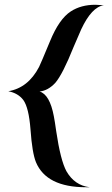

<svg xmlns="http://www.w3.org/2000/svg" viewBox="-20 -640 471 806"><path d="M416 -618Q365 -611 321 -517Q310 -493 289 -443Q243 -328 212 -292Q181 -259 146 -256Q189 -243 206 -152Q210 -132 216 -89Q234 33 259 79Q293 138 356 146H341Q175 146 131 41Q115 2 108 -97Q101 -188 78 -220Q56 -249 15 -257Q98 -271 144 -359Q151 -373 190 -467Q228 -560 277 -592Q320 -620 380 -620Q391 -620 416 -618Z"/></svg>

Font: Sagha
Style: Regular
Weight: 400
Designer: MUHAMMAD YONI
Version: Version 001.000